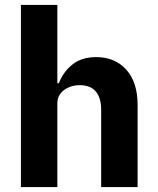

<svg xmlns="http://www.w3.org/2000/svg" viewBox="-20 -760 640 780"><path d="M65 -740H213V-422H219Q238 -470 275.5 -499Q313 -528 371 -528Q447 -528 493 -477Q539 -426 539 -334V0H391V-314Q391 -363 369 -388.5Q347 -414 304 -414Q267 -414 240 -394Q213 -374 213 -339V0H65Z"/></svg>

Font: iA Writer Quattro V
Style: Regular
Weight: 400
Designer: Mike Abbink, Paul van der Laan, Pieter van Rosmalen, Oliver Reichenstein
Foundry: Information Architects Inc.
Version: Version 2.000